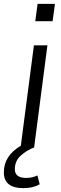

<svg xmlns="http://www.w3.org/2000/svg" viewBox="-83 -765 319 996"><path d="M38 211Q-63 211 -63 129Q-63 43 25 -9L93 -530H163L94 0Q58 13 26 41Q-6 69 -6 113Q-6 158 53 158Q85 158 111 145L123 191Q88 211 38 211ZM190 -655H100L112 -745H202Z"/></svg>

Font: Tanohe Sans
Style: Italic
Weight: 400
Designer: Village Type and Design LLC & Cristiano Sobral
Foundry: Cooper Hewitt Smithsonian Design Museum
Version: Version 1.00;September 29, 2021;FontCreator 13.0.0.2655 64-b